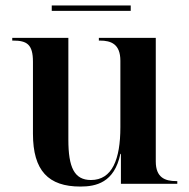

<svg xmlns="http://www.w3.org/2000/svg" viewBox="-20 -675 695 705"><path d="M170 -635H460V-655H170ZM275 10C332 10 400 -4 422 -110H424V0H631V-10H627C586 -10 552 -23 552 -82V-536H343V-526H347C388 -526 422 -513 422 -452V-208C422 -90 392 -14 314 -14C253 -14 231 -60 231 -162V-536H25V-526H28C79 -526 101 -512 101 -448V-184C101 -48 158 10 275 10Z"/></svg>

Font: Noto Serif Display SemiBold
Style: Regular
Weight: 600
Designer: Monotype Design Team
Foundry: Monotype Imaging Inc.
Version: Version 2.009